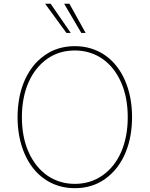

<svg xmlns="http://www.w3.org/2000/svg" viewBox="-20 -980 787 1010"><path d="M72.4 -363.6Q72.4 -410.2 80.1 -456.5Q87.7 -502.8 104.8 -545.5Q121.8 -588.1 149.1 -625.2Q176.5 -662.3 216.3 -690Q283.7 -737.2 373.6 -737.2Q419.4 -737.2 459.3 -724.8Q499.3 -712.4 532.7 -689.3Q566.1 -666.2 592.3 -633.2Q618.6 -600.1 636.7 -558.9Q674.7 -472.3 674.7 -363.6Q674.7 -317.5 667.1 -271.1Q659.4 -224.8 642.4 -182Q625.4 -139.2 597.8 -102.1Q570.3 -65 530.9 -37.3Q463.4 9.9 373.6 9.9Q327.8 9.9 287.8 -2.5Q247.9 -14.9 214.5 -38.2Q181.1 -61.4 154.8 -94.5Q128.6 -127.5 110.4 -168.7Q72.4 -255.3 72.4 -363.6ZM130 -181.1Q147.4 -141.7 172.1 -110.4Q196.7 -79.2 227.6 -57.5Q258.5 -35.9 295.3 -24.3Q332 -12.8 373.6 -12.8Q455.6 -12.8 519.2 -57.2Q550.8 -79.2 575.5 -110.3Q600.1 -141.3 617.2 -180.2Q634.2 -219.1 643.1 -265.3Q652 -311.4 652 -363.6Q652 -468 616.8 -547.2Q599.4 -586.6 574.8 -617.7Q550.1 -648.8 519.2 -670.3Q488.3 -691.8 451.7 -703.1Q415.1 -714.5 373.6 -714.5Q291.2 -714.5 228.7 -670.8Q197.4 -648.8 172.6 -617.7Q147.7 -586.6 130.5 -547.8Q113.3 -508.9 104.2 -462.5Q95.2 -416.2 95.2 -363.6Q95.2 -259.6 130 -181.1ZM217.3 -960.2H246.4L352.3 -806.8H329.5ZM345.2 -960.2 430.4 -806.8H407.7L317.5 -960.2Z"/></svg>

Font: Inter P Thin
Style: Regular
Weight: 100
Designer: Rasmus Andersson
Foundry: rsms
Version: Version 3.018;git-588b23468